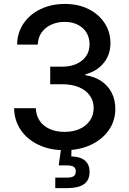

<svg xmlns="http://www.w3.org/2000/svg" viewBox="-20 -758 660 982"><path d="M311 10.3Q235.4 10.3 177.5 -17.1Q119.6 -44.4 86.4 -93Q53.2 -141.6 52.2 -204.6H163.1Q164.6 -167 183.3 -139.6Q202.1 -112.3 235.1 -97.9Q268.1 -83.5 310.1 -83.5Q354 -83.5 387.5 -98.6Q420.9 -113.8 439.9 -141.4Q459 -168.9 459 -205.1Q459 -241.2 439.7 -268.8Q420.4 -296.4 384.3 -311.8Q348.1 -327.1 298.3 -327.1H236.8V-417H298.3Q339.8 -417 371.3 -431.2Q402.8 -445.3 420.4 -470.9Q438 -496.6 438 -530.8Q438 -565.9 422.1 -591.6Q406.2 -617.2 377.7 -631.6Q349.1 -646 310.5 -646Q272.5 -646 241.9 -631.8Q211.4 -617.7 192.9 -592Q174.3 -566.4 173.3 -529.8H67.4Q68.4 -591.3 100.6 -638.2Q132.8 -685.1 187.7 -711.4Q242.7 -737.8 311.5 -737.8Q381.8 -737.8 434.3 -710.9Q486.8 -684.1 515.9 -638.7Q544.9 -593.3 544.9 -537.6Q544.9 -478 510 -435.5Q475.1 -393.1 416.5 -377.9V-373.5Q464.8 -366.2 499.3 -342.5Q533.7 -318.8 551.8 -282.5Q569.8 -246.1 569.8 -201.7Q569.8 -140.1 536.4 -92.3Q502.9 -44.4 444.6 -17.1Q386.2 10.3 311 10.3ZM262.7 204.1V150.4H321.3Q346.2 150.4 356.9 143.1Q367.7 135.7 367.7 119.1Q367.7 102.1 356.9 95Q346.2 87.9 321.3 87.9H280.3L295.9 -22.9H345.7V0L344.7 42Q390.6 43 414.3 63Q438 83 438 120.6Q438 164.1 409.4 184.1Q380.9 204.1 323.7 204.1Z"/></svg>

Font: Inter 20pt Medium
Style: Regular
Weight: 500
Version: Version 4.001;git-66647c0bb